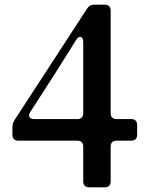

<svg xmlns="http://www.w3.org/2000/svg" viewBox="-20 -775 630 819"><path d="M58 -175H310C326 -175 335 -166 335 -150V-1C335 15 344 24 360 24H427C443 24 452 15 452 -1V-150C452 -166 461 -175 477 -175H540C556 -175 565 -184 565 -200V-242C565 -258 556 -267 540 -267H477C461 -267 452 -276 452 -292V-730C452 -746 443 -755 427 -755H382C369 -755 359 -750 352 -739L42 -263C36 -253 33 -244 33 -232V-200C33 -184 42 -175 58 -175ZM109 -297 219 -468 305 -605C318 -626 335 -620 335 -596V-292C335 -276 326 -267 310 -267H126C106 -267 98 -280 109 -297Z"/></svg>

Font: 寒蝉锦书宋Pro Soft
Style: Regular
Weight: 700
Designer: 寒蝉锦书宋{Warren} 思源宋体{Ryoko NISHIZUKA 西塚涼子 (kana & ideographs); Frank Grießhammer (Latin, Greek & Cyrillic); Wenlong ZHANG 
Foundry: Adobe & ChillType
Version: Version 2.000;Glyphs 3.1.1 (3135)